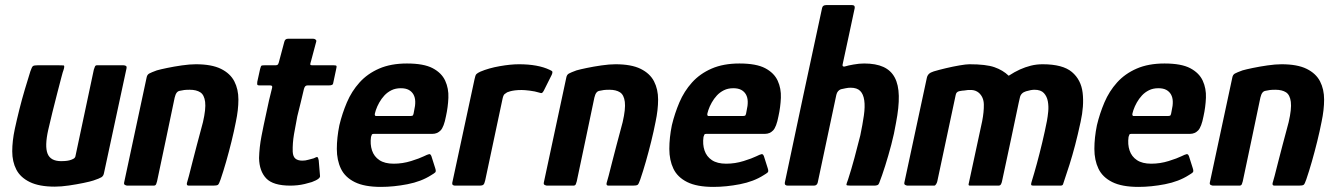

<svg xmlns="http://www.w3.org/2000/svg" viewBox="-20 -728 5235 753"><path d="M195 4Q134 4 97 -14Q60 -32 44 -63Q28 -94 28 -134.5Q28 -175 38 -222Q46 -259 56 -299Q66 -339 77.5 -377.5Q89 -416 99 -448Q105 -466 109.5 -469Q114 -472 128 -472H209Q223 -472 229 -471.5Q235 -471 229 -453Q227 -449 220.5 -424Q214 -399 204.5 -362.5Q195 -326 185.5 -287.5Q176 -249 169 -218Q155 -155 166.5 -125.5Q178 -96 220 -96Q225 -96 234 -96.5Q243 -97 251.5 -99Q260 -101 267.5 -105Q275 -109 276 -116L348 -455Q350 -460 352 -466Q354 -472 360 -472H464Q468 -472 473 -470Q478 -468 476 -459L388 -50Q386 -38 378 -33Q370 -28 346 -20Q334 -16 307.5 -10.5Q281 -5 250.5 -0.5Q220 4 195 4Z M479 0Q476 0 470.5 -2.5Q465 -5 467 -13Q489 -116 511 -218.5Q533 -321 555 -424Q557 -435 565 -439.5Q573 -444 595 -452Q609 -456 635.5 -461.5Q662 -467 693 -471.5Q724 -476 748 -476Q810 -476 846.5 -458Q883 -440 899 -409Q915 -378 915 -337.5Q915 -297 905 -250Q898 -214 888 -173.5Q878 -133 867 -94.5Q856 -56 845 -24Q839 -6 834.5 -3Q830 0 816 0H720Q711 0 713 -10Q715 -16 721 -38.5Q727 -61 735 -93.5Q743 -126 752 -159Q761 -192 767.5 -217Q774 -242 776 -249Q788 -301 784.5 -328.5Q781 -356 765.5 -366Q750 -376 724 -376Q711 -376 702.5 -375Q694 -374 686 -372Q678 -371 673 -364.5Q668 -358 665 -345Q649 -268 631.5 -185Q614 -102 596 -17Q595 -12 592.5 -6Q590 0 583 0Z M1119 0Q1051 0 1024 -28.5Q997 -57 996 -108Q997 -150 1005.5 -194Q1014 -238 1024 -283Q1030 -312 1035 -334Q1040 -356 1047 -383Q1050 -393 1040 -393H999Q991 -393 989.5 -395Q988 -397 989 -407L1000 -457Q1003 -469 1005.5 -470.5Q1008 -472 1019 -472H1060Q1068 -472 1070.5 -476Q1073 -480 1075 -489L1095 -564Q1098 -576 1109 -576H1209Q1214 -576 1218 -572.5Q1222 -569 1220 -564L1200 -489Q1196 -477 1197 -474.5Q1198 -472 1204 -472H1288Q1298 -472 1299.5 -469.5Q1301 -467 1298 -455L1288 -408Q1287 -398 1283 -395.5Q1279 -393 1269 -393H1186Q1180 -393 1177 -389.5Q1174 -386 1172 -379Q1166 -353 1159.5 -326.5Q1153 -300 1146 -272Q1139 -237 1133 -201.5Q1127 -166 1128 -133Q1129 -114 1138.5 -106Q1148 -98 1166 -98Q1178 -98 1189.5 -101.5Q1201 -105 1210 -107Q1223 -114 1225.5 -111.5Q1228 -109 1230 -99L1235 -39Q1238 -27 1203 -14Q1190 -10 1175.5 -6.5Q1161 -3 1146.5 -1.5Q1132 0 1119 0Z M1311 -237Q1322 -283 1340.5 -326.5Q1359 -370 1390 -404.5Q1421 -439 1467 -459Q1513 -479 1576 -479Q1642 -479 1677 -460.5Q1712 -442 1726 -411.5Q1740 -381 1738.5 -344.5Q1737 -308 1729 -272Q1721 -230 1708 -216.5Q1695 -203 1676 -203H1446Q1440 -203 1438.5 -200.5Q1437 -198 1435 -191Q1431 -162 1439 -138Q1447 -114 1468 -100Q1489 -86 1524 -86Q1559 -86 1592.5 -96.5Q1626 -107 1642 -115Q1656 -122 1663 -123.5Q1670 -125 1674 -109L1687 -68Q1691 -56 1687 -52Q1683 -48 1671 -41Q1632 -16 1578 -5.5Q1524 5 1474 5Q1409 5 1371 -14Q1333 -33 1317 -66.5Q1301 -100 1301 -144Q1301 -188 1311 -237ZM1604 -293Q1609 -314 1608.5 -330Q1608 -346 1601.5 -357.5Q1595 -369 1583 -375.5Q1571 -382 1552 -382Q1531 -382 1515 -374Q1499 -366 1487.5 -353.5Q1476 -341 1467.5 -326Q1459 -311 1454 -296Q1449 -281 1450 -277Q1451 -273 1455 -273Q1489 -273 1523 -273Q1557 -273 1590 -273Q1598 -273 1600 -276.5Q1602 -280 1604 -293Z M2015 -476Q2090 -476 2136 -454Q2146 -450 2146.5 -446Q2147 -442 2144 -435L2113 -373Q2109 -365 2105.5 -363.5Q2102 -362 2094 -365Q2078 -370 2057.5 -372.5Q2037 -375 2026 -375Q2010 -375 1999 -373.5Q1988 -372 1981 -370Q1974 -368 1969 -366Q1964 -363 1959 -359Q1954 -355 1951 -341L1883 -21Q1880 -7 1875.5 -3.5Q1871 0 1862 0H1764Q1759 0 1755.5 -3Q1752 -6 1755 -17L1841 -417Q1844 -433 1848.5 -437.5Q1853 -442 1864 -447Q1897 -461 1940 -468.5Q1983 -476 2015 -476Z M2125 0Q2122 0 2116.5 -2.5Q2111 -5 2113 -13Q2135 -116 2157 -218.5Q2179 -321 2201 -424Q2203 -435 2211 -439.5Q2219 -444 2241 -452Q2255 -456 2281.5 -461.5Q2308 -467 2339 -471.5Q2370 -476 2394 -476Q2456 -476 2492.5 -458Q2529 -440 2545 -409Q2561 -378 2561 -337.5Q2561 -297 2551 -250Q2544 -214 2534 -173.5Q2524 -133 2513 -94.5Q2502 -56 2491 -24Q2485 -6 2480.5 -3Q2476 0 2462 0H2366Q2357 0 2359 -10Q2361 -16 2367 -38.5Q2373 -61 2381 -93.5Q2389 -126 2398 -159Q2407 -192 2413.5 -217Q2420 -242 2422 -249Q2434 -301 2430.5 -328.5Q2427 -356 2411.5 -366Q2396 -376 2370 -376Q2357 -376 2348.5 -375Q2340 -374 2332 -372Q2324 -371 2319 -364.5Q2314 -358 2311 -345Q2295 -268 2277.5 -185Q2260 -102 2242 -17Q2241 -12 2238.5 -6Q2236 0 2229 0Z M2615 -237Q2626 -283 2644.5 -326.5Q2663 -370 2694 -404.5Q2725 -439 2771 -459Q2817 -479 2880 -479Q2946 -479 2981 -460.5Q3016 -442 3030 -411.5Q3044 -381 3042.5 -344.5Q3041 -308 3033 -272Q3025 -230 3012 -216.5Q2999 -203 2980 -203H2750Q2744 -203 2742.5 -200.5Q2741 -198 2739 -191Q2735 -162 2743 -138Q2751 -114 2772 -100Q2793 -86 2828 -86Q2863 -86 2896.5 -96.5Q2930 -107 2946 -115Q2960 -122 2967 -123.5Q2974 -125 2978 -109L2991 -68Q2995 -56 2991 -52Q2987 -48 2975 -41Q2936 -16 2882 -5.5Q2828 5 2778 5Q2713 5 2675 -14Q2637 -33 2621 -66.5Q2605 -100 2605 -144Q2605 -188 2615 -237ZM2908 -293Q2913 -314 2912.5 -330Q2912 -346 2905.5 -357.5Q2899 -369 2887 -375.5Q2875 -382 2856 -382Q2835 -382 2819 -374Q2803 -366 2791.5 -353.5Q2780 -341 2771.5 -326Q2763 -311 2758 -296Q2753 -281 2754 -277Q2755 -273 2759 -273Q2793 -273 2827 -273Q2861 -273 2894 -273Q2902 -273 2904 -276.5Q2906 -280 2908 -293Z M3058 -12Q3094 -183 3130.5 -354Q3167 -525 3204 -696Q3206 -708 3220 -708Q3245 -708 3270.5 -708Q3296 -708 3322 -708Q3334 -708 3332 -696Q3320 -641 3308.5 -586Q3297 -531 3285 -477Q3283 -469 3287 -467.5Q3291 -466 3296 -468Q3305 -471 3327.5 -475Q3350 -479 3369 -479Q3415 -479 3444.5 -465.5Q3474 -452 3489 -424Q3504 -396 3505 -352Q3506 -308 3494 -246Q3487 -204 3475.5 -160.5Q3464 -117 3451.5 -77.5Q3439 -38 3428 -10Q3426 -4 3421 -2Q3416 0 3409 0Q3386 0 3362.5 0Q3339 0 3316 0Q3300 0 3299.5 -3Q3299 -6 3306 -24Q3319 -64 3331 -108.5Q3343 -153 3354 -197Q3363 -240 3368 -275Q3373 -310 3369.5 -334.5Q3366 -359 3353.5 -371.5Q3341 -384 3316 -384Q3307 -384 3297 -382Q3287 -380 3278 -378Q3272 -376 3267 -370.5Q3262 -365 3260 -356L3187 -12Q3184 0 3172 0H3070Q3056 0 3058 -12Z M4037 -376Q4024 -376 4004 -370Q3984 -364 3980 -346L3975 -324Q3961 -255 3947 -191Q3933 -127 3923.5 -81Q3914 -35 3910 -18Q3909 -12 3906 -6Q3903 0 3896 0H3784Q3777 0 3779 -7L3832 -253Q3839 -289 3838.5 -318Q3838 -347 3819 -364Q3807 -374 3791.5 -375Q3776 -376 3761 -373Q3755 -373 3742.5 -370.5Q3730 -368 3728 -355L3656 -17Q3655 -12 3651.5 -6Q3648 0 3644 0H3539Q3536 0 3530.5 -2.5Q3525 -5 3527 -13L3615 -423Q3617 -432 3623 -438Q3629 -444 3642 -448Q3662 -454 3689.5 -460.5Q3717 -467 3743 -471.5Q3769 -476 3782 -476Q3847 -476 3880 -464.5Q3913 -453 3936 -431Q3959 -446 3980 -455.5Q4001 -465 4023 -470.5Q4045 -476 4069 -476Q4148 -476 4184 -445.5Q4220 -415 4226 -364Q4232 -313 4218 -250Q4207 -199 4196.5 -159Q4186 -119 4174.5 -82.5Q4163 -46 4149 -5Q4147 0 4139 0H4032Q4025 0 4024 -3.5Q4023 -7 4027 -19Q4036 -48 4046.5 -86.5Q4057 -125 4067.5 -169Q4078 -213 4086 -254Q4089 -270 4091 -290.5Q4093 -311 4089.5 -330.5Q4086 -350 4074 -363Q4062 -376 4037 -376Z M4282 -237Q4293 -283 4311.5 -326.5Q4330 -370 4361 -404.5Q4392 -439 4438 -459Q4484 -479 4547 -479Q4613 -479 4648 -460.5Q4683 -442 4697 -411.5Q4711 -381 4709.5 -344.5Q4708 -308 4700 -272Q4692 -230 4679 -216.5Q4666 -203 4647 -203H4417Q4411 -203 4409.5 -200.5Q4408 -198 4406 -191Q4402 -162 4410 -138Q4418 -114 4439 -100Q4460 -86 4495 -86Q4530 -86 4563.5 -96.5Q4597 -107 4613 -115Q4627 -122 4634 -123.5Q4641 -125 4645 -109L4658 -68Q4662 -56 4658 -52Q4654 -48 4642 -41Q4603 -16 4549 -5.5Q4495 5 4445 5Q4380 5 4342 -14Q4304 -33 4288 -66.5Q4272 -100 4272 -144Q4272 -188 4282 -237ZM4575 -293Q4580 -314 4579.5 -330Q4579 -346 4572.5 -357.5Q4566 -369 4554 -375.5Q4542 -382 4523 -382Q4502 -382 4486 -374Q4470 -366 4458.5 -353.5Q4447 -341 4438.5 -326Q4430 -311 4425 -296Q4420 -281 4421 -277Q4422 -273 4426 -273Q4460 -273 4494 -273Q4528 -273 4561 -273Q4569 -273 4571 -276.5Q4573 -280 4575 -293Z M4737 0Q4734 0 4728.5 -2.5Q4723 -5 4725 -13Q4747 -116 4769 -218.5Q4791 -321 4813 -424Q4815 -435 4823 -439.5Q4831 -444 4853 -452Q4867 -456 4893.5 -461.5Q4920 -467 4951 -471.5Q4982 -476 5006 -476Q5068 -476 5104.5 -458Q5141 -440 5157 -409Q5173 -378 5173 -337.5Q5173 -297 5163 -250Q5156 -214 5146 -173.5Q5136 -133 5125 -94.5Q5114 -56 5103 -24Q5097 -6 5092.5 -3Q5088 0 5074 0H4978Q4969 0 4971 -10Q4973 -16 4979 -38.5Q4985 -61 4993 -93.5Q5001 -126 5010 -159Q5019 -192 5025.5 -217Q5032 -242 5034 -249Q5046 -301 5042.5 -328.5Q5039 -356 5023.5 -366Q5008 -376 4982 -376Q4969 -376 4960.5 -375Q4952 -374 4944 -372Q4936 -371 4931 -364.5Q4926 -358 4923 -345Q4907 -268 4889.5 -185Q4872 -102 4854 -17Q4853 -12 4850.5 -6Q4848 0 4841 0Z"/></svg>

Font: Glory
Style: Bold Italic
Weight: 700
Italic angle: -12°
Version: Version 1.011